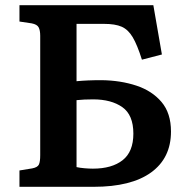

<svg xmlns="http://www.w3.org/2000/svg" viewBox="-20 -720 720 740"><path d="M55 0V-63L104 -71Q125 -75 130 -86Q135 -97 135 -122V-582Q135 -603 129 -614.5Q123 -626 102 -630L55 -637V-700H571L604 -510L527 -490Q509 -547 491.5 -576.5Q474 -606 449 -617Q424 -628 381 -628H275V-407Q296 -409 319 -410Q342 -411 372 -411Q445 -410 505.5 -390Q566 -370 602.5 -327Q639 -284 639 -213Q639 -111 562.5 -55.5Q486 0 341 0ZM338 -70Q411 -70 452.5 -102.5Q494 -135 494 -205Q494 -277 451.5 -307Q409 -337 339 -337Q303 -337 275 -334V-76Q288 -73 306 -71.5Q324 -70 338 -70Z"/></svg>

Font: Literata SemiBold
Style: Regular
Weight: 600
Designer: Latin by Veronika Burian and Jose Scaglione. Greek by Irene Vlachou. Cyrillic by Vera Evstafieva.
Foundry: TypeTogether
Version: Version 3.103; ttfautohint (v1.8.4.7-5d5b);gftools[0.9.29]